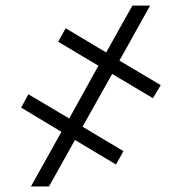

<svg xmlns="http://www.w3.org/2000/svg" viewBox="-20 -675 657 695"><path d="M386 -407.3 278.8 -216.3 426.8 -127.8 399.9 -79.5 251.4 -168.3 157.3 0H92L202.4 -197.8L56.5 -285.5L82.7 -333.8L230.5 -246.1L336.3 -437.1L190.7 -523.8L217.7 -572.8L364.3 -485.1L459.2 -654.8H523.4L412.3 -455.6L561.8 -366.8L533.7 -319.6Z"/></svg>

Font: Inter Zeller Light
Style: Regular
Weight: 300
Designer: Rasmus Andersson; Joe Bland
Foundry: zeller
Version: Version 3.015;git-dec3a8cb1